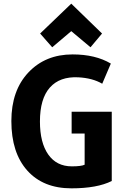

<svg xmlns="http://www.w3.org/2000/svg" viewBox="-20 -1008 723 1048"><path d="M590 -20Q510 20 370 20Q216 20 129 -77Q42 -174 42 -347Q42 -514 135 -612.5Q228 -711 376 -711Q501 -711 585 -661L538 -551Q485 -582 407 -586Q306 -591 252 -530Q198 -469 198 -345Q198 -229 243.5 -164.5Q289 -100 372 -100Q424 -100 442 -109V-279H371V-398H590ZM369 -838 265 -750 199 -825 369 -988 537 -825 474 -750Z"/></svg>

Font: Repo
Style: Bold
Weight: 700
Designer: Stefan Peev
Foundry: Context Ltd
Version: Version 001.000